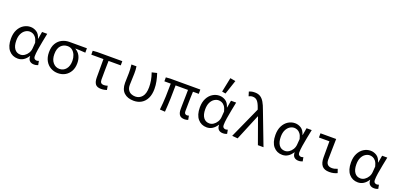

<svg xmlns="http://www.w3.org/2000/svg" viewBox="17 -1826 5967 2865"><g transform="rotate(20 3000.0 -393.5)"><path d="M253 12Q166 12 111.5 -51.5Q57 -115 57 -234Q57 -318 87.5 -377Q118 -436 168 -467Q218 -498 275 -498Q325 -498 370.5 -470Q416 -442 437 -371H440L460 -486H542Q529 -422 515 -351Q501 -280 491 -216Q481 -152 481 -107Q481 -82 495 -69Q509 -56 529 -56Q537 -56 546.5 -58.5Q556 -61 563 -64L575 -1Q565 3 549 7.5Q533 12 511 12Q468 12 442 -12Q416 -36 416 -87H413Q349 12 253 12ZM270 -57Q304 -57 335 -77.5Q366 -98 387 -132.5Q408 -167 411 -208L418 -299Q405 -353 383 -381Q361 -409 335.5 -419Q310 -429 288 -429Q251 -429 217.5 -407Q184 -385 163 -342Q142 -299 142 -235Q142 -150 176 -103.5Q210 -57 270 -57Z M890 12Q828 12 775.5 -17Q723 -46 691.5 -102Q660 -158 660 -238Q660 -323 693 -378Q726 -433 779.5 -459.5Q833 -486 894 -486H1172V-416Q1129 -419 1092.5 -421Q1056 -423 1014 -424V-420Q1061 -394 1087.5 -344.5Q1114 -295 1114 -227Q1114 -152 1084 -98.5Q1054 -45 1003.5 -16.5Q953 12 890 12ZM890 -56Q953 -56 993 -104Q1033 -152 1033 -234Q1033 -283 1016.5 -324.5Q1000 -366 969 -392Q938 -418 892 -418Q829 -418 787 -373.5Q745 -329 745 -238Q745 -154 786.5 -105Q828 -56 890 -56Z M1576 12Q1511 12 1485 -23.5Q1459 -59 1459 -127V-419H1266V-481L1336 -486H1734V-419H1540Q1538 -341 1537 -265.5Q1536 -190 1536 -121Q1536 -87 1551 -71.5Q1566 -56 1594 -56Q1609 -56 1624 -59Q1639 -62 1655 -67L1666 -3Q1650 3 1626 7.5Q1602 12 1576 12Z M2094 12Q1996 12 1939.5 -40Q1883 -92 1883 -197Q1883 -236 1885 -275Q1887 -314 1887 -353Q1887 -382 1885.5 -415Q1884 -448 1879 -486H1959Q1964 -461 1965 -433Q1966 -405 1966 -373Q1966 -335 1963 -284.5Q1960 -234 1960 -192Q1960 -143 1979 -113Q1998 -83 2028.5 -69.5Q2059 -56 2095 -56Q2159 -56 2201 -105Q2243 -154 2243 -257Q2243 -308 2234 -362Q2225 -416 2203 -479L2283 -498Q2303 -439 2315 -379.5Q2327 -320 2327 -259Q2327 -172 2297.5 -111.5Q2268 -51 2215.5 -19.5Q2163 12 2094 12Z M2903 12Q2845 12 2821 -19.5Q2797 -51 2797 -110Q2797 -129 2797.5 -164Q2798 -199 2799 -243Q2800 -287 2801 -332.5Q2802 -378 2802 -418H2605Q2605 -316 2601.5 -209Q2598 -102 2590 5L2508 0Q2520 -107 2524 -213.5Q2528 -320 2528 -418H2427V-481L2496 -486H2973V-418H2881Q2879 -377 2877.5 -329.5Q2876 -282 2875.5 -237Q2875 -192 2874.5 -157Q2874 -122 2874 -104Q2874 -56 2919 -56Q2927 -56 2946 -62L2958 1Q2947 5 2934 8.5Q2921 12 2903 12Z M3253 12Q3166 12 3111.5 -51.5Q3057 -115 3057 -234Q3057 -318 3087.5 -377Q3118 -436 3168 -467Q3218 -498 3275 -498Q3325 -498 3370.5 -470Q3416 -442 3437 -371H3440L3460 -486H3542Q3529 -422 3515 -351Q3501 -280 3491 -216Q3481 -152 3481 -107Q3481 -82 3495 -69Q3509 -56 3529 -56Q3537 -56 3546.5 -58.5Q3556 -61 3563 -64L3575 -1Q3565 3 3549 7.5Q3533 12 3511 12Q3468 12 3442 -12Q3416 -36 3416 -87H3413Q3349 12 3253 12ZM3270 -57Q3304 -57 3335 -77.5Q3366 -98 3387 -132.5Q3408 -167 3411 -208L3418 -299Q3405 -353 3383 -381Q3361 -409 3335.5 -419Q3310 -429 3288 -429Q3251 -429 3217.5 -407Q3184 -385 3163 -342Q3142 -299 3142 -235Q3142 -150 3176 -103.5Q3210 -57 3270 -57ZM3346 -559 3289 -569 3336 -799 3421 -784Z M3745 8 3656 0 3880 -497 3872 -520Q3848 -591 3819.5 -622.5Q3791 -654 3746 -654Q3726 -654 3711.5 -649Q3697 -644 3684 -638L3663 -706Q3680 -714 3701.5 -719Q3723 -724 3755 -724Q3806 -724 3841.5 -702Q3877 -680 3903.5 -635Q3930 -590 3955 -519L4153 0H4064L3919 -403H3915Z M4453 12Q4366 12 4311.5 -51.5Q4257 -115 4257 -234Q4257 -318 4287.5 -377Q4318 -436 4368 -467Q4418 -498 4475 -498Q4525 -498 4570.5 -470Q4616 -442 4637 -371H4640L4660 -486H4742Q4729 -422 4715 -351Q4701 -280 4691 -216Q4681 -152 4681 -107Q4681 -82 4695 -69Q4709 -56 4729 -56Q4737 -56 4746.5 -58.5Q4756 -61 4763 -64L4775 -1Q4765 3 4749 7.5Q4733 12 4711 12Q4668 12 4642 -12Q4616 -36 4616 -87H4613Q4549 12 4453 12ZM4470 -57Q4504 -57 4535 -77.5Q4566 -98 4587 -132.5Q4608 -167 4611 -208L4618 -299Q4605 -353 4583 -381Q4561 -409 4535.5 -419Q4510 -429 4488 -429Q4451 -429 4417.5 -407Q4384 -385 4363 -342Q4342 -299 4342 -235Q4342 -150 4376 -103.5Q4410 -57 4470 -57Z M5200 12Q5119 12 5083 -32.5Q5047 -77 5047 -163V-419H4881V-486H5130Q5129 -404 5126.5 -316.5Q5124 -229 5124 -157Q5124 -105 5148 -80.5Q5172 -56 5218 -56Q5237 -56 5259 -61Q5281 -66 5304 -76L5325 -15Q5300 -3 5270 4.5Q5240 12 5200 12Z M5653 12Q5566 12 5511.5 -51.5Q5457 -115 5457 -234Q5457 -318 5487.5 -377Q5518 -436 5568 -467Q5618 -498 5675 -498Q5725 -498 5770.5 -470Q5816 -442 5837 -371H5840L5860 -486H5942Q5929 -422 5915 -351Q5901 -280 5891 -216Q5881 -152 5881 -107Q5881 -82 5895 -69Q5909 -56 5929 -56Q5937 -56 5946.5 -58.5Q5956 -61 5963 -64L5975 -1Q5965 3 5949 7.5Q5933 12 5911 12Q5868 12 5842 -12Q5816 -36 5816 -87H5813Q5749 12 5653 12ZM5670 -57Q5704 -57 5735 -77.5Q5766 -98 5787 -132.5Q5808 -167 5811 -208L5818 -299Q5805 -353 5783 -381Q5761 -409 5735.5 -419Q5710 -429 5688 -429Q5651 -429 5617.5 -407Q5584 -385 5563 -342Q5542 -299 5542 -235Q5542 -150 5576 -103.5Q5610 -57 5670 -57Z"/></g></svg>

Font: SauceCodePro NFM
Style: Regular
Weight: 400
Monospace: yes
Designer: Paul D. Hunt, Teo Tuominen
Foundry: Adobe
Version: Version 2.042;hotconv 1.1.0;makeotfexe 2.6.0;Nerd Fonts 3.3.